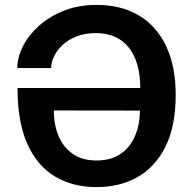

<svg xmlns="http://www.w3.org/2000/svg" viewBox="-20 -753 787 783"><path d="M373.5 10Q277.5 10 205 -32.8Q132.5 -75.5 92 -165Q51.5 -254.5 51.5 -394H552Q552 -500.5 505 -559.2Q458 -618 371 -618Q327.5 -618 293.5 -605Q259.5 -592 236.2 -570.5Q213 -549 200.8 -524Q188.5 -499 188.5 -475.5H50.5Q50.5 -518 73 -563.2Q95.5 -608.5 137.8 -646.8Q180 -685 239.5 -709Q299 -733 373.5 -733Q474.5 -733 546.8 -689.8Q619 -646.5 657.8 -564.5Q696.5 -482.5 696.5 -366Q696.5 -240 655.5 -156.5Q614.5 -73 542 -31.5Q469.5 10 373.5 10ZM373.5 -98.5Q431.5 -98.5 470.8 -124.8Q510 -151 530 -197Q550 -243 550.5 -302L199.5 -302.5Q199.5 -243 219.5 -196.8Q239.5 -150.5 278.2 -124.5Q317 -98.5 373.5 -98.5Z"/></svg>

Font: Public Sans SemiBold
Style: Regular
Weight: 600
Designer: The Public Sans Project Authors: Dan O. Williams and USWDS (Libre Franklin designed by Pablo Impallari and Rodrigo Fuenz
Version: Version 1.007